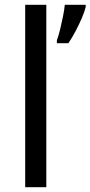

<svg xmlns="http://www.w3.org/2000/svg" viewBox="-20 -780 377 800"><path d="M173 0H85V-760H173ZM337 -751Q333 -733 321.5 -706Q310 -679 295 -650.5Q280 -622 265 -600H217V-612Q224 -631 230.5 -657.5Q237 -684 242.5 -711.5Q248 -739 250 -760H337Z"/></svg>

Font: Noto Sans Grantha
Style: Regular
Weight: 400
Designer: Monotype Design Team
Foundry: Monotype Imaging Inc.
Version: Version 2.003; ttfautohint (v1.8.4.7-5d5b)